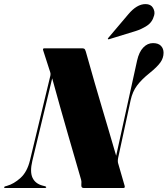

<svg xmlns="http://www.w3.org/2000/svg" viewBox="-74 -942 839 962"><path d="M88 -136Q75 -81 89 -51.2Q103 -21.5 139.5 -12L151 -9Q157.5 -7.5 157.5 -4Q157.5 0 150.5 0H-47.5Q-53.5 0 -53.5 -3.5Q-53.5 -6.5 -47.5 -8.5L-38.5 -11Q-4.5 -20.5 28.8 -50.5Q62 -80.5 76 -138L178.5 -563.5Q180.5 -572 177.5 -580.8Q174.5 -589.5 172 -597.5L142.5 -689Q138.5 -700 148.5 -700H337.5Q343.5 -700 348 -697.8Q352.5 -695.5 356 -683.5Q381.5 -592.5 401 -525.2Q420.5 -458 437.2 -401.8Q454 -345.5 470.8 -288.5Q487.5 -231.5 508 -161.5L613 -639Q622.5 -681.5 643.8 -703.8Q665 -726 692.5 -726Q719 -726 732.2 -712.5Q745.5 -699 745.5 -677.5Q745.5 -651.5 729.5 -629Q713.5 -606.5 675 -575.5Q635 -543.5 612.5 -513.2Q590 -483 580.5 -440L518.5 -153.5Q514.5 -134.5 518 -123.5L550.5 -11Q553.5 0 544.5 0H345.5Q332 0 333.5 -16Q334.5 -26 334 -31.2Q333.5 -36.5 332.5 -41Q321 -81.5 303.8 -140.2Q286.5 -199 266.8 -267.8Q247 -336.5 226.5 -409Q206 -481.5 187.5 -549.5ZM568.5 -870Q611.5 -921.5 655 -921.5Q681.5 -921.5 692.5 -902.8Q703.5 -884 698.5 -865.5Q689.5 -830.5 661.8 -812.8Q634 -795 604.5 -786L472.5 -745.5Q467.5 -744 466.5 -746.5Q465.5 -749 469 -752.5Z"/></svg>

Font: Fraunces 144pt S000 Black
Style: Italic
Weight: 900
Italic angle: -16°
Version: Version 1.000; ttfautohint (v1.8.3)